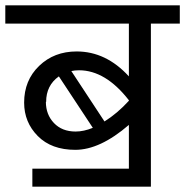

<svg xmlns="http://www.w3.org/2000/svg" viewBox="-40 -667 701 724"><path d="M638 -647V-578H529V37H82V-31H446V-196Q337 -102 244 -102Q154 -102 102.5 -154Q51 -206 51 -280Q51 -364 107.5 -418.5Q164 -473 249 -473Q360 -473 446 -379V-578H-20V-647ZM354 -209Q402 -239 446 -287V-289Q358 -402 258 -402Q242 -402 229 -399ZM134 -283H133Q133 -235 163.5 -203Q194 -171 245 -171Q276 -171 310 -185L182 -379Q134 -345 134 -283Z"/></svg>

Font: Martel Sans
Style: Regular
Weight: 400
Designer: Dan Reynolds and Mathieu Réguer
Foundry: Dan Reynolds and Mathieu Réguer
Version: Version 1.001;PS 001.001;hotconv 1.0.70;makeotf.lib2.5.58329